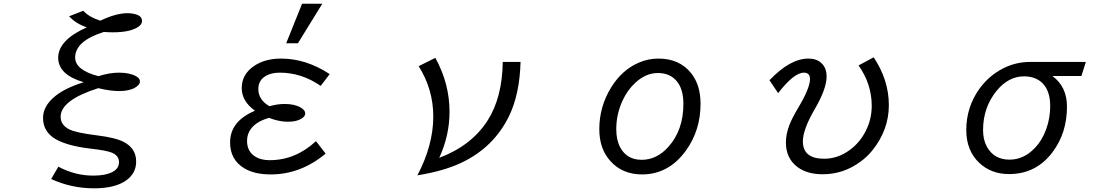

<svg xmlns="http://www.w3.org/2000/svg" viewBox="-20 -900 6040 1039"><path d="M295.9 2Q385.7 50.3 484.9 50.3Q549.3 50.3 585.4 32.2Q624 13.7 624 -22.9Q624 -58.6 583 -74.7Q552.7 -86.4 469.7 -95.7Q343.8 -110.4 279.8 -147.9Q212.9 -187.5 212.9 -262.2Q212.9 -326.2 278.8 -379.9Q333.5 -424.3 433.1 -455.1Q294.9 -495.6 294.9 -587.4Q294.9 -683.1 449.7 -752Q390.1 -772 354 -812L430.7 -841.8Q460.4 -808.1 522.9 -788.1Q607.4 -828.6 669.9 -828.6Q695.3 -828.6 716.8 -821.8Q748.5 -812 748.5 -786.6Q748.5 -766.1 723.1 -751.5Q679.2 -725.1 589.8 -725.1Q569.8 -725.1 542 -727.1Q386.7 -678.2 386.7 -588.9Q386.7 -520.5 512.7 -487.8Q572.8 -506.8 623 -506.8Q681.2 -506.8 715.8 -487.8Q737.3 -476.1 737.3 -459.5Q737.3 -441.4 711.9 -426.3Q679.7 -407.2 625 -407.2Q576.2 -407.2 511.7 -422.9Q308.1 -357.9 308.1 -268.1Q308.1 -222.7 356.4 -199.2Q394.5 -181.2 501.5 -168Q605 -155.3 649.9 -131.8Q716.8 -96.7 716.8 -25.9Q716.8 36.6 665 74.7Q605 119.1 488.3 119.1Q367.2 119.1 256.8 68.8Z M1528.8 -666 1614.7 -879.9H1724.1L1592.3 -666ZM1689.9 -136.2 1742.2 -68.8Q1606.9 43.9 1445.3 43.9Q1357.4 43.9 1302.7 11.2Q1225.1 -35.2 1225.1 -128.9Q1225.1 -244.6 1359.9 -300.8Q1288.1 -352.1 1288.1 -423.3Q1288.1 -497.1 1354 -542.5Q1413.1 -583 1501 -583Q1636.2 -583 1764.2 -499L1715.3 -435.1Q1612.3 -506.8 1494.1 -506.8Q1450.2 -506.8 1420.9 -490.7Q1377.9 -466.8 1377.9 -418.5Q1377.9 -359.9 1438 -325.2Q1481 -337.4 1520 -337.4Q1574.2 -337.4 1607.4 -317.9Q1631.8 -303.7 1631.8 -286.1Q1631.8 -269 1607.9 -255.9Q1581.1 -241.2 1538.1 -241.2Q1489.7 -241.2 1436 -262.2Q1396.5 -251 1371.1 -233.9Q1316.9 -196.8 1316.9 -137.2Q1316.9 -79.1 1363.3 -51.3Q1393.1 -33.2 1439 -33.2Q1579.1 -33.2 1689.9 -136.2Z M2796.9 -564.9Q2792.5 -392.1 2735.4 -273.4Q2652.8 -102.5 2476.1 -19Q2380.9 25.9 2238.8 48.8Q2324.7 -115.2 2324.7 -269Q2324.7 -416.5 2245.6 -542L2335.9 -586.9Q2412.6 -447.8 2412.6 -294.9Q2412.6 -167 2356.9 -45.9Q2530.8 -111.3 2618.2 -247.1Q2697.8 -371.1 2700.7 -564.9Z M3543 -583Q3657.2 -583 3720.2 -503.9Q3771 -439.9 3771 -338.4Q3771 -194.3 3691.4 -84.5Q3598.1 43.9 3454.6 43.9Q3348.6 43.9 3283.7 -27.8Q3223.1 -94.2 3223.1 -200.7Q3223.1 -322.8 3286.6 -425.8Q3345.2 -521.5 3436 -560.5Q3486.8 -583 3543 -583ZM3540 -504.9Q3475.6 -504.9 3418.9 -453.1Q3375 -413.1 3347.7 -353Q3314.9 -280.3 3314.9 -201.2Q3314.9 -142.1 3336.4 -102.1Q3372.6 -35.2 3452.6 -35.2Q3533.2 -35.2 3595.2 -103.5Q3678.2 -194.3 3678.2 -337.9Q3678.2 -420.4 3639.6 -463.9Q3603 -504.9 3540 -504.9Z M4144 -465.8Q4255.4 -583 4354.5 -583Q4397.5 -583 4423.3 -560.1Q4453.1 -534.2 4453.1 -485.8Q4453.1 -419.4 4388.7 -309.1Q4324.7 -198.7 4324.7 -135.3Q4324.7 -41 4439.9 -41Q4514.2 -41 4578.6 -88.4Q4634.3 -129.4 4666 -193.4Q4697.3 -255.9 4697.3 -327.6Q4697.3 -445.3 4626 -545.9L4708 -589.8Q4790 -466.3 4790 -331.1Q4790 -198.2 4702.1 -87.9Q4674.3 -52.7 4638.2 -26.4Q4545.4 43 4431.6 43Q4349.1 43 4296.9 4.9Q4232.9 -42 4232.9 -128.9Q4232.9 -171.9 4250 -219.2Q4263.7 -256.3 4299.3 -316.4Q4363.3 -423.3 4363.3 -472.2Q4363.3 -506.8 4330.1 -506.8Q4276.4 -506.8 4190.9 -396Z M5856 -564.9 5832 -488.8H5674.8Q5753.9 -430.7 5753.9 -323.2Q5753.9 -180.2 5675.8 -76.7Q5586.9 42 5440.4 42Q5343.3 42 5278.8 -19Q5209 -85.4 5209 -196.3Q5209 -319.8 5279.3 -418.5Q5330.6 -489.7 5406.2 -528.8Q5475.6 -564.9 5555.2 -564.9ZM5521.5 -486.8Q5438 -486.8 5374.5 -410.2Q5299.8 -319.8 5299.8 -195.8Q5299.8 -145 5319.8 -107.4Q5358.4 -36.1 5442.9 -36.1Q5519 -36.1 5578.6 -97.7Q5619.1 -139.2 5641.1 -200.2Q5663.1 -260.3 5663.1 -325.7Q5663.1 -407.2 5622.6 -448.7Q5585 -486.8 5521.5 -486.8Z"/></svg>

Font: BIZ UDPGothic
Style: Regular
Weight: 400
Designer: TypeBank Co., Ltd.
Foundry: Morisawa Inc.
Version: Version 1.051